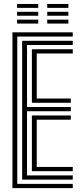

<svg xmlns="http://www.w3.org/2000/svg" viewBox="-20 -966 416 986"><path d="M43.9 0V-800H353.6V-778.3H68.8V-21.7H353.6V0ZM143.7 -86.9V-373H343.6V-351.3H168.7V-108.7H353.6V-86.9ZM93.8 -43.5V-756.5H353.6V-734.8H118.8V-416.5H343.6V-394.8H118.8V-65.2H353.6V-43.5ZM143.7 -438.2V-713.1H353.6V-691.3H168.7V-460H343.6V-438.2ZM222.6 -925.5V-945.6H331.2V-925.5ZM67.8 -845V-865.1H176.4V-845ZM67.8 -885.2V-905.4H176.4V-885.2ZM67.8 -925.5V-945.6H176.4V-925.5ZM222.6 -845V-865.1H331.2V-845ZM222.6 -885.2V-905.4H331.2V-885.2Z"/></svg>

Font: Big Shoulders Inline Thin
Style: Regular
Weight: 100
Designer: Patric King
Foundry: XO Type Co
Version: Version 2.002